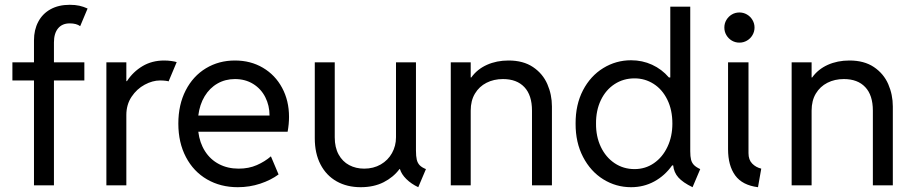

<svg xmlns="http://www.w3.org/2000/svg" viewBox="-20 -780 3842 808"><path d="M32.2 -517.6H123V-610.4Q123 -654.3 140.9 -688.2Q158.7 -722.2 192.6 -741Q226.6 -759.8 273.4 -759.8Q296.4 -759.8 314 -755.9Q331.5 -752 348.6 -744.1L317.4 -669.9Q301.8 -681.6 273.4 -681.6Q241.7 -681.6 224.4 -660.6Q207 -639.6 207 -601.6V-517.6H335V-441.4H207V0H123V-441.4H32.2Z M427.7 -517.6H511.7V-438.5H514.2Q540 -478 579.8 -501.7Q619.6 -525.4 670.9 -525.4Q686.5 -525.4 701.7 -523.2Q716.8 -521 723.6 -518.6L689.5 -437.5Q686.5 -439 676 -440.2Q665.5 -441.4 653.3 -441.4Q622.1 -441.4 588.9 -423.6Q555.7 -405.8 533.7 -372.8Q511.7 -339.8 511.7 -295.9V0H427.7Z M730.5 -259.8Q730.5 -339.4 761.5 -399.7Q792.5 -460 846.7 -492.7Q900.9 -525.4 968.8 -525.4Q1034.7 -525.4 1086.4 -494.9Q1138.2 -464.4 1167.2 -410.4Q1196.3 -356.4 1196.3 -288.1Q1196.3 -257.8 1190.4 -225.6H814.5Q820.3 -178.7 842.8 -143.6Q865.2 -108.4 901.6 -89.4Q938 -70.3 984.4 -70.3Q1026.9 -70.3 1060.8 -85.2Q1094.7 -100.1 1120.1 -122.1L1152.3 -45.9Q1120.1 -22 1075.2 -7.1Q1030.3 7.8 980.5 7.8Q908.2 7.8 851.3 -25.1Q794.4 -58.1 762.5 -118.9Q730.5 -179.7 730.5 -259.8ZM1114.3 -293.9Q1114.3 -335.9 1096.4 -371.1Q1078.6 -406.2 1045.4 -426.8Q1012.2 -447.3 968.8 -447.3Q928.2 -447.3 895.3 -428.5Q862.3 -409.7 841.3 -375Q820.3 -340.3 814.5 -293.9Z M1304.7 -198.2V-517.6H1388.7V-202.1Q1388.7 -159.7 1405 -129.9Q1421.4 -100.1 1449.5 -85.2Q1477.5 -70.3 1512.7 -70.3Q1551.8 -70.3 1582.3 -87.9Q1612.8 -105.5 1629.6 -135.7Q1646.5 -166 1646.5 -202.1V-517.6H1730.5V-146.5Q1730.5 -122.6 1733.9 -108.2Q1737.3 -93.8 1746.3 -84.5Q1755.4 -75.2 1772.5 -68.4L1740.2 7.8Q1710.4 -6.3 1689.9 -26.6Q1669.4 -46.9 1663.1 -68.4H1661.1Q1635.7 -34.2 1594.5 -13.2Q1553.2 7.8 1498 7.8Q1440.4 7.8 1396.7 -16.8Q1353 -41.5 1328.9 -87.9Q1304.7 -134.3 1304.7 -198.2Z M1877 -517.6H1960.9V-454.1H1963.4Q1988.3 -488.8 2029.1 -507.1Q2069.8 -525.4 2120.1 -525.4Q2182.1 -525.4 2223.1 -497.8Q2264.2 -470.2 2283.4 -426Q2302.7 -381.8 2302.7 -332V0H2218.8V-314.5Q2218.8 -379.4 2186.8 -413.3Q2154.8 -447.3 2096.7 -447.3Q2058.1 -447.3 2027.3 -431.6Q1996.6 -416 1978.8 -386.2Q1960.9 -356.4 1960.9 -314.5V0H1877Z M2813 -84H2808.6Q2777.8 -40.5 2733.4 -16.4Q2689 7.8 2635.7 7.8Q2572.3 7.8 2518.8 -25.4Q2465.3 -58.6 2433.6 -119.6Q2401.9 -180.7 2402.3 -259.8Q2401.9 -339.4 2433.3 -399.9Q2464.8 -460.4 2518.6 -493.4Q2572.3 -526.4 2635.7 -526.4Q2683.1 -526.4 2724.1 -507.6Q2765.1 -488.8 2794.9 -454.1H2800.8V-752H2884.8V-143.6Q2884.8 -121.1 2888.2 -107.9Q2891.6 -94.7 2900.6 -85.4Q2909.7 -76.2 2926.8 -68.4L2894.5 7.8Q2854 -11.7 2835 -33Q2815.9 -54.2 2813 -84ZM2809.6 -259.8Q2809.6 -317.4 2788.3 -360.6Q2767.1 -403.8 2730.7 -427Q2694.3 -450.2 2650.4 -450.2Q2603.5 -450.2 2566.4 -426Q2529.3 -401.9 2508.5 -358.4Q2487.8 -314.9 2488.3 -259.8Q2487.8 -205.6 2508.5 -161.9Q2529.3 -118.2 2566.4 -93.3Q2603.5 -68.4 2650.4 -68.4Q2695.8 -68.4 2731.9 -93.3Q2768.1 -118.2 2788.8 -161.9Q2809.6 -205.6 2809.6 -259.8Z M3043.9 -152.3V-517.6H3129.9V-135.7Q3129.9 -107.4 3145.5 -91.6Q3161.1 -75.7 3183.6 -70.3L3169.9 7.8Q3104 -0.5 3074 -41.7Q3043.9 -83 3043.9 -152.3ZM3028.3 -664.1Q3028.3 -681.6 3036.9 -696Q3045.4 -710.4 3059.8 -719Q3074.2 -727.5 3091.8 -727.5Q3108.9 -727.5 3123.5 -719Q3138.2 -710.4 3146.7 -695.8Q3155.3 -681.2 3155.3 -664.1Q3155.3 -647 3146.7 -632.3Q3138.2 -617.7 3123.5 -609.1Q3108.9 -600.6 3091.8 -600.6Q3074.2 -600.6 3059.8 -609.1Q3045.4 -617.7 3036.9 -632.1Q3028.3 -646.5 3028.3 -664.1Z M3311.5 -517.6H3395.5V-454.1H3397.9Q3422.9 -488.8 3463.6 -507.1Q3504.4 -525.4 3554.7 -525.4Q3616.7 -525.4 3657.7 -497.8Q3698.7 -470.2 3718 -426Q3737.3 -381.8 3737.3 -332V0H3653.3V-314.5Q3653.3 -379.4 3621.3 -413.3Q3589.4 -447.3 3531.2 -447.3Q3492.7 -447.3 3461.9 -431.6Q3431.2 -416 3413.3 -386.2Q3395.5 -356.4 3395.5 -314.5V0H3311.5Z"/></svg>

Font: Reddit Sans Strawberry
Style: Regular
Weight: 400
Designer: Stephen Hutchings
Foundry: Reddit
Version: Version 1.013